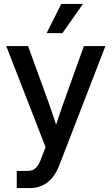

<svg xmlns="http://www.w3.org/2000/svg" viewBox="-20 -749 566 973"><path d="M120.6 117.2H64.9V204.1H130.4C200.2 204.1 251 165 279.8 90.3L514.2 -515.6H405.3L303.7 -232.9C290 -194.3 276.9 -155.8 264.2 -117.2C251.5 -155.8 238.8 -194.3 225.1 -232.9L122.1 -515.6H11.7L210.9 -3.4L187.5 57.6C171.9 99.6 152.8 117.2 120.6 117.2ZM290.5 -729 216.3 -581.1H296.4L400.4 -729Z"/></svg>

Font: Inteeer Medium
Style: Regular
Weight: 500
Designer: Rasmus Andersson
Foundry: rsms
Version: Version 4.001;Glyphs 3.4 (3402)